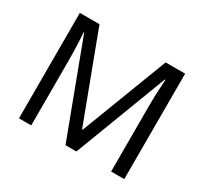

<svg xmlns="http://www.w3.org/2000/svg" viewBox="-145 -920 1197 1126"><g transform="rotate(30 453.5 -357.0)"><path d="M412 0 177 -626H173Q175 -606 176.5 -575Q178 -544 179 -507.5Q180 -471 180 -433V0H97V-714H230L450 -129H454L678 -714H810V0H721V-439Q721 -474 722 -508.5Q723 -543 725 -573.5Q727 -604 728 -625H724L486 0Z"/></g></svg>

Font: Noto Sans Hebrew
Style: Regular
Weight: 400
Designer: Monotype Design Team
Foundry: Monotype Imaging Inc.
Version: Version 2.003;January 10, 2023;FontCreator 14.0.0.2877 64-bi